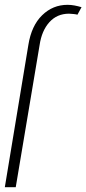

<svg xmlns="http://www.w3.org/2000/svg" viewBox="-40 -780 360 800"><path d="M25.6 0H-19.9L78.1 -592.3Q90.9 -672.9 135.5 -716.4Q180 -759.9 241.5 -759.9Q256 -759.9 270.8 -757.1Q285.5 -754.3 299.7 -750L282.7 -718.8Q277.3 -720.5 266.7 -721.6Q256 -722.7 247.2 -723Q197.4 -722.7 165.7 -687.5Q133.9 -652.3 125 -592.3Z"/></svg>

Font: Inter Thin  BETA
Style: Italic
Weight: 100
Italic angle: -9.39999°
Designer: Rasmus Andersson
Foundry: rsms
Version: Version 3.011;git-f93a4a705